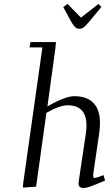

<svg xmlns="http://www.w3.org/2000/svg" viewBox="-20 -941 563 968"><path d="M95.2 4.9 97.2 -19 193.8 -702.1H128.9L133.8 -729H262.2L259.8 -702.1L219.2 -404.8Q309.6 -456.1 355 -456.1Q417.5 -456.1 450.7 -422.1Q483.9 -388.2 483.9 -323.2Q483.9 -294.9 481 -274.9L450.2 -64.9Q447.3 -43.9 457 -43.9Q466.3 -43.9 502 -58.1L509.8 -30.8Q457.5 -8.3 435.5 -0.7Q413.6 6.8 400.9 6.8Q376 6.8 376 -16.1Q376 -19.5 377.9 -33.2L413.1 -270Q416 -291.5 416 -308.1Q416 -410.2 320.8 -410.2Q280.8 -410.2 213.9 -372.1L162.1 0ZM298.8 -905.8 320.8 -920.9 388.2 -852.1 476.1 -920.9 491.2 -905.8 428.2 -830.1Q411.6 -810.5 402.3 -803.2Q393.1 -795.9 380.9 -795.9Q367.7 -795.9 359.6 -803.2Q351.6 -810.5 339.8 -830.1Z"/></svg>

Font: Dehuti Alt
Style: Italic
Weight: 400
Version: Version 1.2